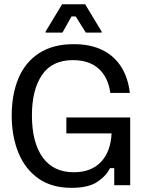

<svg xmlns="http://www.w3.org/2000/svg" viewBox="-20 -870 698 902"><path d="M315.8 12.5Q223.3 12.5 160.8 -31.2Q98.3 -75 66.7 -152.1Q35 -229.2 35 -327.5Q35 -426.7 66.7 -502.1Q98.3 -577.5 163.3 -620Q228.3 -662.5 326.7 -662.5Q405 -662.5 460.8 -635Q516.7 -607.5 549.2 -556.2Q581.7 -505 590 -433.3H498.3Q488.3 -506.7 443.8 -547.1Q399.2 -587.5 322.5 -587.5Q224.2 -587.5 177.1 -517.5Q130 -447.5 130 -328.3Q130 -200.8 180.4 -130.8Q230.8 -60.8 326.7 -60.8Q408.3 -60.8 454.2 -109.2Q500 -157.5 504.2 -243.3H291.7V-318.3H591.7V0H516.7V-80H496.7Q478.3 -42.5 436.2 -15Q394.2 12.5 315.8 12.5ZM273.3 -716.7H194.2V-721.7L271.7 -850H380L457.5 -721.7V-716.7H383.3L335.8 -792.5H315.8Z"/></svg>

Font: Familjen Grotesk Variable
Style: Regular
Weight: 400
Designer: Anders Wikstroem, Jonas Baeckman, Matilda Gysing, Kristian Moeller
Foundry: Familjen STHLM AB
Version: Version 2.000